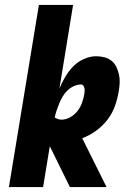

<svg xmlns="http://www.w3.org/2000/svg" viewBox="-20 -755 540 775"><path d="M16 0 137 -735H275L220 -398Q230 -422 243.5 -445Q257 -468 275.5 -487Q294 -506 319 -517Q344 -528 368 -528Q386 -528 402.5 -523.5Q419 -519 431 -509Q443 -499 450 -484Q457 -469 460.5 -453Q464 -437 463 -419.5Q462 -402 459 -385Q454 -355 443.5 -326Q433 -297 413.5 -271.5Q394 -246 367.5 -227Q341 -208 312 -197L410 0H262L181 -165L154 0ZM228 -272Q246 -272 263 -281.5Q280 -291 292 -306Q304 -321 310.5 -338.5Q317 -356 320 -374Q321 -380 321.5 -386Q322 -392 321 -398Q320 -404 316.5 -409Q313 -414 307 -414Q293 -414 278.5 -407.5Q264 -401 252.5 -390Q241 -379 233 -365.5Q225 -352 219.5 -338.5Q214 -325 209 -310.5Q204 -296 201 -281Q207 -277 214 -274.5Q221 -272 228 -272Z"/></svg>

Font: Iosevka Term Curly Heavy
Style: Italic
Weight: 900
Italic angle: -9°
Designer: Belleve Invis
Foundry: Belleve Invis
Version: Version 32.3.0